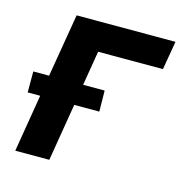

<svg xmlns="http://www.w3.org/2000/svg" viewBox="-83 -600 667 681"><g transform="rotate(15 250.0 -260.0)"><path d="M31 0 66 -211H20V-288H78L117 -520H480L462 -415H224L203 -288H282L283 -211H191L156 0Z"/></g></svg>

Font: Iosevka Term Curly XBd Obl
Style: Regular
Weight: 800
Italic angle: -9°
Designer: Belleve Invis
Foundry: Belleve Invis
Version: Version 32.3.0